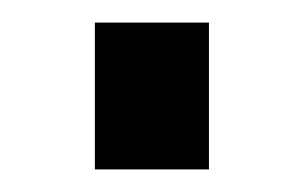

<svg xmlns="http://www.w3.org/2000/svg" viewBox="-20 -150 268 170"><path d="M64 -130H165V0H64Z"/></svg>

Font: Cairo SemiBold
Style: Regular
Weight: 600
Designer: Mohamed Gaber, the designers of Titillium
Foundry: Kief Type Foundry
Version: Version 2.009; ttfautohint (v1.5.33-1714) -l 8 -r 50 -G 200 